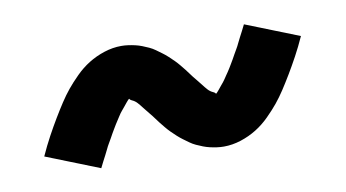

<svg xmlns="http://www.w3.org/2000/svg" viewBox="-38 -489 677 376"><g transform="rotate(-10 300.0 -300.5)"><path d="M138 -186 32 -228Q41 -248 50.5 -265.5Q60 -283 69 -298Q78 -313 86.5 -326Q95 -339 104 -350Q113 -361 125.5 -373.5Q138 -386 152.5 -395Q167 -404 184 -409.5Q201 -415 218 -415Q225 -415 232 -414Q239 -413 245.5 -411.5Q252 -410 258.5 -407.5Q265 -405 271.5 -402Q278 -399 283.5 -395Q289 -391 294.5 -387Q300 -383 305.5 -378Q311 -373 316 -368Q321 -363 325.5 -357.5Q330 -352 334 -347Q338 -342 341.5 -337Q345 -332 350.5 -325.5Q356 -319 360.5 -313Q365 -307 369.5 -302Q374 -297 380 -294.5Q386 -292 386 -285H379Q379 -286 383 -289Q387 -292 390.5 -296.5Q394 -301 397 -304.5Q400 -308 402 -310.5Q404 -313 406 -316Q408 -319 410 -322Q412 -325 414.5 -328.5Q417 -332 419 -335.5Q421 -339 423.5 -343Q426 -347 428.5 -351.5Q431 -356 433.5 -360.5Q436 -365 439 -370Q442 -375 444.5 -380.5Q447 -386 450 -391.5Q453 -397 456 -403Q459 -409 462 -415L568 -373Q559 -353 549.5 -335.5Q540 -318 531 -303Q522 -288 513.5 -275Q505 -262 496 -251Q487 -240 474.5 -227.5Q462 -215 447.5 -206Q433 -197 416 -191.5Q399 -186 382 -186Q375 -186 368 -187Q361 -188 354.5 -189.5Q348 -191 341.5 -193.5Q335 -196 328.5 -199Q322 -202 316.5 -206Q311 -210 305.5 -214Q300 -218 294.5 -223Q289 -228 284 -233Q279 -238 274.5 -243.5Q270 -249 266 -254Q262 -259 258.5 -264Q255 -269 249.5 -275.5Q244 -282 239.5 -288Q235 -294 230.5 -299Q226 -304 220 -306.5Q214 -309 214 -316Q214 -317 214.5 -317Q215 -317 216 -317H221V-316Q221 -315 217 -312Q213 -309 209.5 -304.5Q206 -300 203 -296.5Q200 -293 198 -290.5Q196 -288 194 -285.5Q192 -283 190 -279.5Q188 -276 185.5 -272.5Q183 -269 181 -265.5Q179 -262 176.5 -258Q174 -254 171.5 -249.5Q169 -245 166.5 -240.5Q164 -236 161 -231Q158 -226 155.5 -220.5Q153 -215 150 -209.5Q147 -204 144 -198Q141 -192 138 -186Z"/></g></svg>

Font: Iosevka HT Extrabold Extended
Style: Regular
Weight: 800
Width: 7
Monospace: yes
Designer: Belleve Invis
Foundry: Belleve Invis
Version: Version 32.3.0; ttfautohint (v1.8.4)